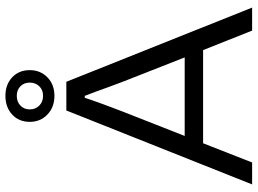

<svg xmlns="http://www.w3.org/2000/svg" viewBox="-141 -810 951 709"><g transform="rotate(-90 334.5 -455.5)"><path d="M8 0 281 -686H387L661 0H576L504 -181H160L89 0ZM187 -249H477L387 -478Q384 -486 378 -502Q372 -518 364.5 -538.5Q357 -559 349.5 -580Q342 -601 335 -618H328Q322 -599 312.5 -573Q303 -547 293.5 -521.5Q284 -496 277 -478ZM335 -730Q293 -730 266 -756Q239 -782 239 -821Q239 -861 266 -886Q293 -911 335 -911Q377 -911 403.5 -886Q430 -861 430 -821Q430 -782 403.5 -756Q377 -730 335 -730ZM335 -772Q357 -772 370.5 -786Q384 -800 384 -821Q384 -842 370.5 -855.5Q357 -869 335 -869Q313 -869 299 -855.5Q285 -842 285 -821Q285 -800 299 -786Q313 -772 335 -772Z"/></g></svg>

Font: Archivo SemiBold Light
Style: Regular
Weight: 300
Version: Version 2.001